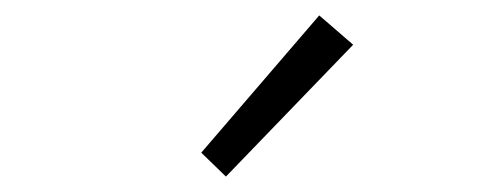

<svg xmlns="http://www.w3.org/2000/svg" viewBox="-20 -866 645 249"><path d="M241 -668 273 -637 438 -808 394 -846Z"/></svg>

Font: GenEiGothic-pro-Light
Style: Regular
Weight: 300
Designer: Ryoko NISHIZUKA (kana & ideographs); Paul D. Hunt (Latin, Greek & Cyrillic); Wenlong ZHANG (bopomofo); Sandoll Communica
Foundry: Adobe Systems Incorporated; o_tamon
Version: Version 1.000.140830